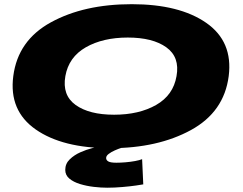

<svg xmlns="http://www.w3.org/2000/svg" viewBox="-20 -701 1164 918"><path d="M507 7.5Q279 7.5 150.5 -82.2Q22 -172 43.5 -337Q65.5 -508 223.8 -594.5Q382 -681 609.8 -681Q837.5 -681 966 -591.8Q1094.5 -502.5 1073.5 -337Q1051.5 -166 893 -79.2Q734.5 7.5 507 7.5ZM525.5 -152.5Q644.5 -152.5 726.5 -199.2Q808.5 -246 824 -337Q840.5 -428 775.2 -474.8Q710 -521.5 591 -521.5Q472 -521.5 390.2 -474.8Q308.5 -428 292.5 -337Q276.5 -246 341.5 -199.2Q406.5 -152.5 525.5 -152.5ZM492.5 196.5Q463 196.5 428.5 192.5Q394 188.5 362.8 179Q331.5 169.5 311.8 153Q292 136.5 292 111.5Q292 81.5 313.5 60.8Q335 40 364.5 27Q394 14 419.8 7.5Q445.5 1 454.5 0H580Q575.5 1 560.8 5.8Q546 10.5 529 18Q512 25.5 499.8 34.8Q487.5 44 487.5 54.5Q487.5 65 498.2 71Q509 77 536.5 77Q556 77 580 75Q604 73 625.8 69Q647.5 65 659.5 60L665 180.5Q658 182 630.2 186Q602.5 190 565.2 193.2Q528 196.5 492.5 196.5Z"/></svg>

Font: Anybody UltraExpanded ExtraBold
Style: Italic
Weight: 800
Width: 9
Italic angle: -10°
Designer: Tyler Finck
Foundry: Etcetera Type Company
Version: Version 1.010; ttfautohint (v1.8.3) -l 8 -r 50 -G 200 -x 14 